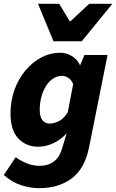

<svg xmlns="http://www.w3.org/2000/svg" viewBox="-25 -786 608 1005"><path d="M179 199Q136 199 87.5 184Q39 169 -5 130L57 37Q85 57 117 69.5Q149 82 183 82Q226 82 256 60Q286 38 298 -3L324 -88Q292 -54 253.5 -36Q215 -18 175 -18Q112 -18 71 -61Q30 -104 30 -192Q30 -259 51 -316.5Q72 -374 108.5 -417.5Q145 -461 191.5 -485.5Q238 -510 289 -510Q322 -510 350.5 -493Q379 -476 393 -446H395L417 -498H538L441 -14Q419 96 351 147.5Q283 199 179 199ZM233 -139Q256 -139 282.5 -151.5Q309 -164 330 -199L358 -346Q348 -369 332 -379Q316 -389 300 -389Q276 -389 255 -376Q234 -363 218 -339Q202 -315 192.5 -282.5Q183 -250 183 -210Q183 -174 197.5 -156.5Q212 -139 233 -139ZM255 -570 174 -766H285L340 -675H344L442 -766H563L403 -570Z"/></svg>

Font: Source Sans 3 ExtraBold
Style: Italic
Weight: 800
Italic angle: -11°
Version: Version 3.052;hotconv 1.1.0;makeotfexe 2.6.0